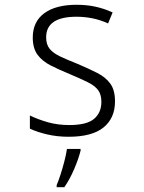

<svg xmlns="http://www.w3.org/2000/svg" viewBox="-20 -562 603 803"><path d="M267 10Q219 10 176.5 0Q134 -10 105 -24V-79Q140 -62 181 -50.5Q222 -39 270 -39Q343 -39 373.5 -65Q404 -91 404 -136Q404 -167 390 -185.5Q376 -204 346.5 -218.5Q317 -233 272 -252Q228 -270 192.5 -288Q157 -306 137 -333Q117 -360 117 -405Q117 -471 165 -506.5Q213 -542 300 -542Q343 -542 379.5 -534Q416 -526 451 -510L432 -464Q399 -479 366 -485.5Q333 -492 300 -492Q173 -492 173 -406Q173 -376 187.5 -358Q202 -340 231.5 -326Q261 -312 304 -295Q351 -275 386.5 -257Q422 -239 441.5 -212Q461 -185 461 -138Q461 -68 413 -29Q365 10 267 10ZM217 212Q224 196 233 168.5Q242 141 249.5 111.5Q257 82 260 61H317V68Q309 101 290.5 144.5Q272 188 249 221H217Z"/></svg>

Font: Noto Sans Mono SemiCondensed Light
Style: Regular
Weight: 300
Width: 4
Designer: Monotype Design Team
Foundry: Monotype Imaging Inc.
Version: Version 2.014; ttfautohint (v1.8.4.7-5d5b)